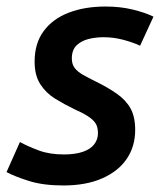

<svg xmlns="http://www.w3.org/2000/svg" viewBox="-27 -555 506 588"><path d="M167 13Q105 13 61 -1Q17 -15 -7 -28L34 -120Q60 -106 92.5 -94Q125 -82 169 -82Q203 -82 226.5 -90Q250 -98 261.5 -113Q273 -128 273 -147Q273 -166 265.5 -177.5Q258 -189 241.5 -199.5Q225 -210 200 -221Q169 -236 141.5 -253Q114 -270 96.5 -297Q79 -324 79 -366Q79 -422 106.5 -459.5Q134 -497 183 -516Q232 -535 296 -535Q341 -535 378.5 -526Q416 -517 443 -504L402 -415Q381 -425 351 -433Q321 -441 290 -441Q266 -441 244 -435.5Q222 -430 207.5 -416Q193 -402 193 -376Q193 -358 202 -346.5Q211 -335 227 -326Q243 -317 263 -307Q304 -287 331.5 -267.5Q359 -248 373 -222.5Q387 -197 387 -157Q387 -107 361.5 -69Q336 -31 286.5 -9Q237 13 167 13Z"/></svg>

Font: Ubuntu Sans SemiBold
Style: Italic
Weight: 600
Italic angle: -13.5°
Designer: Dalton Maag Ltd
Foundry: Dalton Maag Ltd
Version: Version 1.006